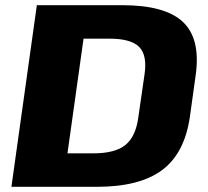

<svg xmlns="http://www.w3.org/2000/svg" viewBox="-20 -720 801 740"><path d="M122 -700H451Q617 -700 685.5 -635Q754 -570 734 -429L712 -271Q692 -130 605.5 -65Q519 0 353 0H24ZM240 -129H340Q423 -129 463 -161Q503 -193 513 -267L537 -433Q548 -507 516.5 -539Q485 -571 402 -571H302Z"/></svg>

Font: Pathway Extreme 8pt Thin 12pt ExtraBold
Style: Italic
Weight: 800
Italic angle: -8°
Version: Version 1.001;gftools[0.9.26]